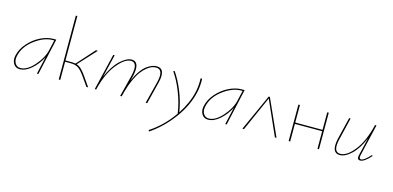

<svg xmlns="http://www.w3.org/2000/svg" viewBox="-85 -1244 4224 2065"><g transform="rotate(15 2027.0 -211.5)"><path d="M383 -407H415L324 0H308L352 -194Q311 -113 245.5 -55.5Q180 2 116 2Q69 2 46 -36Q23 -74 34 -126Q50 -203 108.5 -269Q167 -335 241 -371Q315 -407 383 -407ZM120 -12Q193 -12 271 -99.5Q349 -187 370 -278L396 -393H381Q282 -393 178 -314Q74 -235 51 -126Q41 -78 61 -45Q81 -12 120 -12Z M805 -106 879 0H859L790 -99Q748 -159 715.5 -180.5Q683 -202 629 -202H568V0H551V-710L568 -712V-216H632Q661 -216 681 -212L856 -407H878L695 -208Q725 -198 749.5 -174.5Q774 -151 805 -106Z M1533 -410Q1585 -410 1601.5 -368Q1618 -326 1597 -244L1536 0H1519L1581 -244Q1619 -395 1530 -395Q1508 -395 1485 -387Q1462 -379 1432 -355.5Q1402 -332 1374 -296Q1346 -260 1317.5 -198.5Q1289 -137 1267 -58L1252 0H1235L1297 -244Q1315 -324 1302 -359.5Q1289 -395 1251 -395Q1182 -395 1097.5 -290Q1013 -185 969 -5L968 0H952L1049 -407H1065L1004 -152Q1057 -277 1127.5 -343.5Q1198 -410 1256 -410Q1301 -410 1317 -369.5Q1333 -329 1314 -244L1300 -190Q1328 -254 1361 -300Q1394 -346 1425.5 -368.5Q1457 -391 1483 -400.5Q1509 -410 1533 -410Z M2039 -407Q2042 -327 2027 -258Q1993 -101 1884.5 46.5Q1776 194 1634 289L1626 275Q1776 178 1882 24Q1865 -96 1819 -211Q1773 -326 1718 -404L1731 -412Q1786 -334 1831.5 -222Q1877 -110 1895 6Q1981 -125 2010 -256Q2025 -331 2022 -407Z M2480 -407H2512L2421 0H2405L2449 -194Q2408 -113 2342.5 -55.5Q2277 2 2213 2Q2166 2 2143 -36Q2120 -74 2131 -126Q2147 -203 2205.5 -269Q2264 -335 2338 -371Q2412 -407 2480 -407ZM2217 -12Q2290 -12 2368 -99.5Q2446 -187 2467 -278L2493 -393H2478Q2379 -393 2275 -314Q2171 -235 2148 -126Q2138 -78 2158 -45Q2178 -12 2217 -12Z M2976 0H2958L2786 -387L2614 0H2596L2780 -407H2793Z M3432 -406 3449 -407V0H3432V-196H3128V0H3111V-406L3128 -407V-211H3432Z M4016 -87 4025 -79Q3953 3 3908 3Q3867 3 3881 -51L3928 -250Q3877 -127 3808.5 -62Q3740 3 3679 3Q3631 3 3614.5 -37Q3598 -77 3616 -161L3676 -407H3692L3633 -161Q3597 -11 3682 -11Q3756 -11 3838 -116Q3920 -221 3964 -407H3980L3897 -51Q3888 -11 3914 -11Q3947 -11 4016 -87Z"/></g></svg>

Font: EauTestInfant Thin
Style: Italic
Weight: 250
Italic angle: -12°
Designer: Christian Thalmann (Catharsis Fonts)
Version: Version 0.001;PS 000.001;hotconv 1.0.88;makeotf.lib2.5.64775